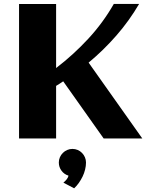

<svg xmlns="http://www.w3.org/2000/svg" viewBox="-20 -724 764 1004"><path d="M273.4 0H79.6V-703.1H273.4V-368.2Q363.3 -437 441.2 -521Q519 -605 575.2 -703.6H707.5Q655.8 -615.2 588.9 -538.6Q522 -461.9 443.4 -396.5L724.1 0H522L310.5 -298.8Q301.3 -292.5 292.2 -286.6Q283.2 -280.8 273.4 -274.9ZM429.7 126Q429.7 144 425 162.8Q420.4 181.6 411.9 199.2Q403.3 216.8 392.1 232.7Q380.9 248.5 367.7 260.7L311.5 231Q319.8 224.6 328.1 214.6Q336.4 204.6 337.9 194.3Q315.4 187.5 301.5 168.5Q287.6 149.4 287.6 126Q287.6 111.3 293.2 98.4Q298.8 85.4 308.6 75.7Q318.4 65.9 331.3 60.3Q344.2 54.7 358.9 54.7Q373.5 54.7 386.5 60.3Q399.4 65.9 408.9 75.7Q418.5 85.4 424.1 98.4Q429.7 111.3 429.7 126Z"/></svg>

Font: Aclonica
Style: Regular
Weight: 400
Designer: Astigmatic (AOETI)
Foundry: Astigmatic (AOETI)
Version: Version 1.000